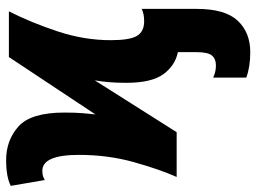

<svg xmlns="http://www.w3.org/2000/svg" viewBox="-129 -471 836 626"><g transform="rotate(-90 289.0 -158.0)"><path d="M432 240Q496 240 534.5 199Q573 158 573 66V-114Q557 -106 533 -106Q499 -106 485 -129.5Q471 -153 471 -215Q471 -301 499.5 -387.5Q528 -474 565 -547H416L229 -265Q231 -284 233 -306.5Q235 -329 235 -366Q235 -475 190 -515.5Q145 -556 80 -556Q26 -556 -4 -541L15 -430Q20 -433 27 -435.5Q34 -438 45 -438Q97 -438 97 -319Q97 -224 73.5 -140Q50 -56 25 0H171L340 -267Q336 -244 334 -219.5Q332 -195 332 -164Q332 -82 360 -43.5Q388 -5 432 4V64Q432 102 421 115Q410 128 388 128Q368 128 349 119V227Q384 240 432 240Z"/></g></svg>

Font: Noto Sans Display SemiCondensed Extra
Style: Regular
Weight: 800
Width: 4
Designer: Monotype Design Team
Foundry: Monotype Imaging Inc.
Version: Version 1.900